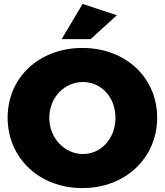

<svg xmlns="http://www.w3.org/2000/svg" viewBox="-20 -952 842 981"><path d="M402 -932 295 -752H443L577 -874ZM401 -707C181 -707 19 -557 19 -351C19 -144 181 9 401 9C621 9 783 -145 783 -351C783 -556 621 -707 401 -707ZM404 -533C496 -533 570 -456 570 -350C570 -244 496 -165 404 -165C312 -165 232 -244 232 -350C232 -456 311 -533 404 -533Z"/></svg>

Font: Montserrat ExtraBold
Style: Regular
Weight: 800
Designer: Julieta Ulanovsky
Foundry: Julieta Ulanovsky
Version: Version 4.000